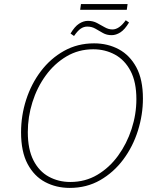

<svg xmlns="http://www.w3.org/2000/svg" viewBox="-20 -912 774 939"><path d="M321 7Q255 7 201 -21.5Q147 -50 115 -110Q83 -170 83 -265Q83 -347 108 -424.5Q133 -502 180 -564Q227 -626 293 -663Q359 -700 440 -700Q507 -700 561 -671Q615 -642 647 -582.5Q679 -523 679 -430Q679 -351 654.5 -273Q630 -195 583 -132Q536 -69 470 -31Q404 7 321 7ZM324 -22Q397 -22 456 -57Q515 -92 557.5 -150.5Q600 -209 623.5 -281Q647 -353 647 -427Q647 -511 618.5 -565Q590 -619 542 -645Q494 -671 436 -671Q364 -671 305 -636Q246 -601 203.5 -542.5Q161 -484 138.5 -412Q116 -340 116 -266Q116 -182 143.5 -128Q171 -74 218.5 -48Q266 -22 324 -22ZM604 -892 600 -864H372L376 -892ZM342 -736 325 -748Q345 -782 366.5 -796Q388 -810 410 -810Q435 -810 454.5 -799.5Q474 -789 492.5 -778.5Q511 -768 530 -768Q563 -768 595 -813L611 -802Q590 -767 568.5 -753.5Q547 -740 526 -740Q502 -740 483.5 -750.5Q465 -761 447 -771.5Q429 -782 407 -782Q390 -782 375 -772Q360 -762 342 -736Z"/></svg>

Font: Bitter ExtraLight
Style: Italic
Weight: 200
Italic angle: -9°
Designer: Sol Matas, and Bitter project Authors
Foundry: Sol Matas
Version: Version 2.001